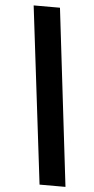

<svg xmlns="http://www.w3.org/2000/svg" viewBox="-60 -848 475 974"><g transform="rotate(5 177.0 -361.5)"><path d="M71 -813H205L312 90H180Z"/></g></svg>

Font: Bitter Black
Style: Italic
Weight: 900
Italic angle: -9°
Designer: Sol Matas, and Bitter project Authors
Foundry: Sol Matas
Version: Version 2.001